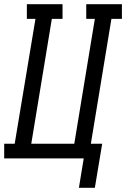

<svg xmlns="http://www.w3.org/2000/svg" viewBox="-46 -755 601 915"><path d="M330 140 353 0H-26V-70H24L123 -665H82V-735H252V-665H201L103 -70H308L406 -665H365V-735H535V-665H485L387 -70H441L406 140Z"/></svg>

Font: Iosevka Curly Slab Oblique
Style: Regular
Weight: 400
Italic angle: -9°
Monospace: yes
Designer: Belleve Invis
Foundry: Belleve Invis
Version: Version 11.1.0; ttfautohint (v1.8.3)